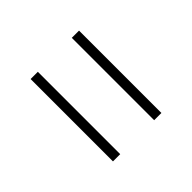

<svg xmlns="http://www.w3.org/2000/svg" viewBox="-23 -680 600 600"><g transform="rotate(45 277.0 -380.0)"><path d="M95 -455V-487H459V-455ZM95 -273V-305H459V-273Z"/></g></svg>

Font: Encode Sans SC Expanded Thin
Style: Regular
Weight: 250
Width: 7
Designer: Multiple Designers
Foundry: Impallari Type
Version: Version 3.002